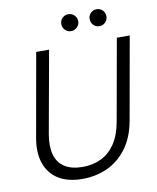

<svg xmlns="http://www.w3.org/2000/svg" viewBox="-95 -942 840 1027"><g transform="rotate(-10 325.5 -428.5)"><path d="M271 12Q192 12 140.5 -19.5Q89 -51 68.5 -111Q48 -171 64 -255L143 -700H213L133 -255Q122 -190 134.5 -144.5Q147 -99 184.5 -75Q222 -51 283 -51Q337 -51 382 -72.5Q427 -94 458 -139.5Q489 -185 502 -257L581 -700H651L572 -255Q556 -163 511.5 -103.5Q467 -44 404.5 -16Q342 12 271 12ZM347 -777Q328 -777 314.5 -790.5Q301 -804 301 -824Q301 -842 314 -855.5Q327 -869 347 -869Q366 -869 379.5 -855.5Q393 -842 393 -823Q393 -804 379 -790.5Q365 -777 347 -777ZM501 -777Q481 -777 468 -790.5Q455 -804 455 -824Q455 -842 468 -855.5Q481 -869 501 -869Q520 -869 533 -855.5Q546 -842 546 -823Q546 -804 533 -790.5Q520 -777 501 -777Z"/></g></svg>

Font: DM Sans 28pt Light
Style: Italic
Weight: 300
Italic angle: -10°
Version: Version 4.004;gftools[0.9.30]